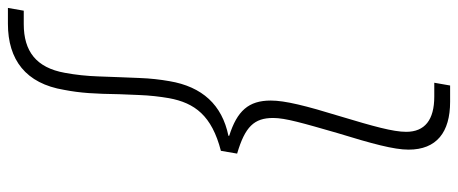

<svg xmlns="http://www.w3.org/2000/svg" viewBox="-356 -615 1157 485"><g transform="rotate(-90 222.5 -372.5)"><path d="M77 -352C145 -332 167 -309 167 -261C167 -230 154 -186 129 -99C102 -11 87 44 87 81C87 152 131 186 208 186H249L256 146H221C162 146 132 122 132 75C132 42 146 -8 171 -91C198 -179 211 -231 211 -267C211 -323 185 -352 122 -372V-374C200 -390 246 -440 260 -523C264 -546 267 -571 268 -599C269 -627 270 -644 270 -649C270 -655 271 -673 272 -703C273 -732 276 -760 281 -787C294 -860 336 -891 404 -891H438L445 -931H405C314 -931 254 -886 238 -789C230 -748 228 -712 227 -649C227 -643 226 -627 225 -600C224 -573 221 -547 217 -524C205 -459 173 -416 84 -393Z"/></g></svg>

Font: Momo Neue ExtLt
Style: Italic
Weight: 200
Italic angle: -10°
Designer: Ninad Kale (Devanagari), Jonny Pinhorn (Latin)
Foundry: Indian Type Foundry
Version: 4.004